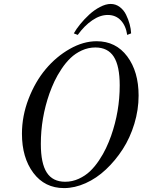

<svg xmlns="http://www.w3.org/2000/svg" viewBox="-20 -940 750 978"><path d="M465.8 -698.2Q429.7 -698.2 396.7 -683.1Q363.8 -668 339.4 -644.5Q314.9 -621.1 293.5 -588.9Q272 -556.6 257.8 -526.6Q243.7 -496.6 231.9 -463.9Q188 -338.9 188 -207Q188 -107.9 218.3 -61Q248.5 -14.2 312 -14.2Q348.1 -14.2 381.1 -29.3Q414.1 -44.4 438.5 -67.6Q462.9 -90.8 484.4 -123Q505.9 -155.3 520 -185.3Q534.2 -215.3 545.9 -248Q589.8 -373 589.8 -504.9Q589.8 -604 559.6 -651.1Q529.3 -698.2 465.8 -698.2ZM472.2 -730Q570.3 -730 628.2 -652.6Q686 -575.2 686 -453.1Q686 -380.9 664.3 -309.3Q642.6 -237.8 605 -179.7Q567.4 -121.6 519.5 -76.7Q471.7 -31.7 416 -6.8Q360.4 18.1 306.2 18.1Q208 18.1 149.9 -59.3Q91.8 -136.7 91.8 -258.8Q91.8 -349.1 125.5 -436.5Q159.2 -523.9 212.6 -587.6Q266.1 -651.4 335.2 -690.7Q404.3 -730 472.2 -730ZM376 -762.2 356 -770Q368.2 -792 388.7 -817.1Q409.2 -842.3 434.6 -865.7Q460 -889.2 489.5 -904.5Q519 -919.9 543.9 -919.9Q569.3 -919.9 589.8 -904.5Q610.4 -889.2 622.1 -865.2Q633.8 -841.3 640.4 -816.9Q647 -792.5 647.9 -770L627.9 -762.2Q621.1 -809.1 595.2 -836.4Q569.3 -863.8 528.8 -863.8Q489.7 -863.8 449.7 -836.4Q409.7 -809.1 376 -762.2Z"/></svg>

Font: Flanker Steampunk
Style: Italic
Weight: 400
Italic angle: -12°
Designer: Alexey Kryukov, Leonardo Di Lena
Foundry: Alexey Kryukov, Leonardo Di Lena
Version: 1.210